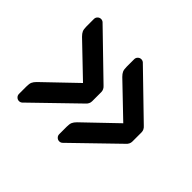

<svg xmlns="http://www.w3.org/2000/svg" viewBox="-119 -745 833 833"><g transform="rotate(45 297.0 -329.0)"><path d="M288 -273 91 -82Q85 -77 77 -77Q68 -77 61.5 -83.5Q55 -90 55 -99V-145Q55 -162 59 -171Q63 -180 73 -190L218 -329L73 -468Q63 -478 59 -487Q55 -496 55 -513V-559Q55 -568 61.5 -574.5Q68 -581 77 -581Q85 -581 91 -576L288 -385Q302 -373 302 -357V-301Q302 -285 288 -273ZM535 -273 338 -82Q332 -77 324 -77Q315 -77 308.5 -83.5Q302 -90 302 -99V-145Q302 -162 306 -171Q310 -180 320 -190L465 -329L320 -468Q310 -478 306 -487Q302 -496 302 -513V-559Q302 -568 308.5 -574.5Q315 -581 324 -581Q332 -581 338 -576L535 -385Q549 -373 549 -357V-301Q549 -285 535 -273Z"/></g></svg>

Font: Contemporary
Style: Regular
Weight: 400
Designer: Victor Tran
Foundry: Victor Tran
Version: Version 1.100